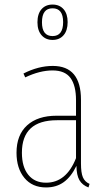

<svg xmlns="http://www.w3.org/2000/svg" viewBox="-20 -821 474 851"><path d="M212.9 -644Q182.6 -644 164.3 -664.8Q146 -685.5 146 -722.2Q146 -759.8 164.1 -780.3Q182.1 -800.8 212.9 -800.8Q243.7 -800.8 261.7 -780.3Q279.8 -759.8 279.8 -723.1Q279.8 -685.5 261.7 -664.8Q243.7 -644 212.9 -644ZM166 -722.2Q166 -661.1 212.9 -661.1Q259.8 -661.1 259.8 -723.1Q259.8 -784.2 212.9 -784.2Q166 -784.2 166 -722.2ZM338.9 -96.2Q338.9 -55.2 347.4 -35.2Q356 -15.1 377 -5.9L372.1 9.8Q344.7 -0.5 332 -22.5Q319.3 -44.4 318.8 -85.9Q295.4 -37.6 262.7 -13.9Q230 9.8 184.1 9.8Q123 9.8 88.1 -32.5Q53.2 -74.7 53.2 -144Q53.2 -222.7 100.1 -265.4Q147 -308.1 231 -308.1H316.9V-377Q316.9 -441.9 292.5 -475.3Q268.1 -508.8 212.9 -508.8Q156.2 -508.8 91.8 -478L84 -495.1Q149.9 -528.8 213.9 -528.8Q338.9 -528.8 338.9 -378.9ZM184.1 -11.2Q273.9 -11.2 316.9 -120.1V-288.1H232.9Q77.1 -288.1 77.1 -144Q77.1 -81.1 105.5 -46.1Q133.8 -11.2 184.1 -11.2Z"/></svg>

Font: Fira Sans Compressed Thin
Style: Regular
Weight: 100
Width: 1
Designer: Carrois Corporate & Edenspiekermann AG
Foundry: Carrois Corporate GbR & Edenspiekermann AG
Version: Version 4.203;PS 004.203;hotconv 1.0.88;makeotf.lib2.5.64775